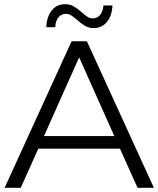

<svg xmlns="http://www.w3.org/2000/svg" viewBox="-20 -897 757 917"><path d="M553 -187H163L79 0H2L322 -700H395L715 0H637ZM526 -247 358 -623 190 -247ZM347 -803Q329 -818 318.5 -824.5Q308 -831 296 -831Q273 -831 259 -814Q245 -797 244 -767H201Q203 -817 227 -847Q251 -877 291 -877Q314 -877 331.5 -867Q349 -857 372 -837Q388 -823 399 -816Q410 -809 422 -809Q444 -809 458 -825.5Q472 -842 474 -871H517Q515 -822 491 -792.5Q467 -763 427 -763Q404 -763 386 -773.5Q368 -784 347 -803Z"/></svg>

Font: Montserrat-Regular
Style: Regular
Weight: 400
Version: Version 7.200